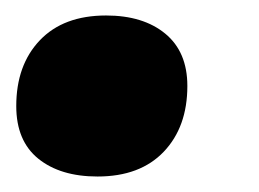

<svg xmlns="http://www.w3.org/2000/svg" viewBox="-20 -221 335 248"><path d="M106 7Q58 7 29.5 -16Q1 -39 1 -84Q1 -137 31.5 -169Q62 -201 117 -201Q165 -201 193.5 -177.5Q222 -154 222 -110Q222 -57 191.5 -25Q161 7 106 7Z"/></svg>

Font: Prodigy Sans ExtraBold
Style: Italic
Weight: 800
Italic angle: -13°
Designer: Wei Huang
Foundry: Wei Huang
Version: Version 1.003; ttfautohint (v1.8.3)